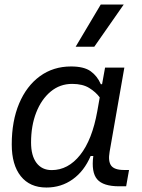

<svg xmlns="http://www.w3.org/2000/svg" viewBox="-20 -815 626 845"><path d="M429.2 -444.3 442.4 -517.6H527.3L462.4 -147Q455.1 -105.5 469.2 -86.2Q483.4 -66.9 525.9 -66.9H547.9L535.2 4.9H504.4Q434.1 4.9 407.7 -25.9Q381.3 -56.6 390.6 -128.4H378.9Q350.6 -62 300 -25.9Q249.5 10.3 184.1 10.3Q111.3 10.3 71.5 -39.6Q31.7 -89.4 31.7 -179.2Q31.7 -282.2 64.2 -359.4Q96.7 -436.5 155.5 -479.5Q214.4 -522.5 292.5 -522.5Q349.6 -522.5 378.9 -501.5Q408.2 -480.5 423.8 -444.3ZM297.4 -445.8Q243.7 -445.8 202.9 -411.9Q162.1 -377.9 139.4 -319.8Q116.7 -261.7 116.7 -188Q116.7 -129.9 140.6 -98.1Q164.6 -66.4 207.5 -66.4Q279.8 -66.4 332.8 -133.1Q385.7 -199.7 408.2 -325.7L418.9 -386.2Q401.9 -409.7 372.8 -427.7Q343.8 -445.8 297.4 -445.8ZM313 -609.4 423.3 -794.9H524.4L395 -609.4Z"/></svg>

Font: Cascadia Mono PL SemiLight
Style: Italic
Weight: 350
Italic angle: -10°
Monospace: yes
Designer: Aaron Bell
Foundry: Saja Typeworks
Version: Version 2404.023; ttfautohint (v1.8.4)